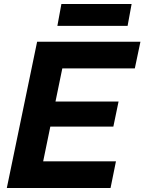

<svg xmlns="http://www.w3.org/2000/svg" viewBox="-20 -937 720 957"><path d="M14 0 165 -729H680L652 -596H255L298 -632L188 -98L160 -133H558L531 0ZM197 -306 222 -431H571L545 -306ZM266 -808 286 -917H636L616 -808Z"/></svg>

Font: Mona Sans ExtraLight
Style: Bold Italic
Weight: 700
Italic angle: -11.6951°
Version: Version 2.000